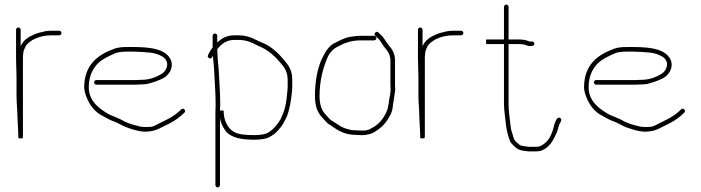

<svg xmlns="http://www.w3.org/2000/svg" viewBox="-20 -618 3055 837"><path d="M50 -488V-365C50 -338.8 52 -309.8 52 -283V-202C52 -170.4 56 -137.6 56 -108C56 -94.2 59 -62.1 59 -51C59 -43.2 60 -26.1 60 -18C60 -15.3 62.7 -14.3 68 -15C76 -14.3 80 -15.3 80 -18V-19H78C79.3 -20.3 80 -22 80 -24V-370C80 -374 80.3 -378.3 81 -383C81 -393.4 87 -407 91 -415C108.3 -445.2 157.2 -464 203 -464H238C243.3 -464 248 -468.7 248 -474C248 -479.3 243.3 -484 238 -484H203C194.3 -484 186 -483.3 178 -482C159.3 -476.9 149.1 -476.3 130.5 -468.5C101.7 -456.4 83.2 -443.5 70 -417V-488C70 -494.2 65.8 -498 60 -498C54.2 -498 50 -494.2 50 -488Z M400 -249H573C581 -249 589 -249.3 597 -250C605.7 -250 614 -250.7 622 -252C652.2 -260.2 671 -266.1 695 -279C715 -291.3 735.8 -318.6 727 -351C709.3 -404 637 -413 563 -413H535C512.1 -413 492.4 -411.4 477 -405C404.9 -378.8 347 -334.4 347 -236C347 -229.3 348.7 -220.3 352 -209C363.6 -171.9 383.9 -140.4 413 -121C432.2 -110.3 448.4 -100 470 -91C491.3 -84.6 517.4 -66.9 537 -61L555 -55L572 -50C578 -48.7 583.5 -47.5 588.5 -46.5C624.7 -39.3 659.2 -48.9 681 -61L719 -80C743.8 -92.4 765.5 -108.5 784 -127C793.3 -136.3 779.3 -150.3 770 -141C752.7 -123.7 733.4 -109.7 710 -98L652 -69C646.7 -66.3 640.7 -65 634 -65C613.6 -63.1 591.6 -64.5 577 -70L561 -74L543 -80C526.7 -86.1 524.1 -87.9 505 -98C485.8 -107 474.8 -110.5 458 -118C418.1 -140.1 367 -174.4 367 -237C367 -284.9 383.7 -319.8 409 -343.5C430.3 -363.5 456.3 -374 485 -387C498 -391.3 516 -393 535 -393H563C577.8 -393 625 -390.1 636.5 -388.5C670.4 -383.7 715.7 -367.7 708 -329C705.1 -314.3 696.2 -303.5 685 -296C660.6 -281.8 633.5 -270 596 -270C588 -269.3 580.3 -269 573 -269H400C394.7 -269 390 -264.3 390 -259C390 -253.7 394.7 -249 400 -249Z M907 -462V-411C907 -410.3 906.7 -410 906 -410C900 -402 895.3 -394.7 892 -388L887 -378C884.3 -372 885.8 -367.5 891.5 -364.5C900.6 -359.7 904.5 -368 908 -375C909.7 -351.1 912.9 -329 914 -302.5C915.9 -257.3 920 -210.9 920 -165C919.3 -151 919 -137.3 919 -124V189C919 194.3 923.7 199 929 199C934.3 199 939 194.3 939 189V-104C941.8 -81.4 953.7 -59.4 966 -44C991.4 -15.8 1036.7 -9 1090 -9C1115.1 -9 1142.9 -12.3 1159 -23L1175 -33C1187.9 -44 1193.1 -50.8 1206 -66C1218.9 -83.6 1219.6 -90.1 1229 -107C1242.7 -139 1248.7 -178.2 1253 -221C1253.7 -227.7 1254 -234 1254 -240V-270C1254 -312 1238.4 -332.9 1218 -357C1194.1 -385.3 1165.2 -413.4 1130 -429C1095.3 -442 1070 -464 1021 -464H1001C967.1 -464 945.9 -450.3 927 -433V-462C927 -467.3 922.3 -472 917 -472C911.7 -472 907 -467.3 907 -462ZM939 -136C939 -145.3 939.3 -155 940 -165C940 -211.3 936 -257.6 934 -303C932.8 -332.5 928 -357.2 928 -386C927.3 -392.7 927 -398.7 927 -404C944 -423.8 965.2 -444 1001 -444H1021C1045.3 -444 1063.1 -437.8 1080 -431L1102 -420C1110 -416 1116.7 -413 1122 -411C1153.7 -395.1 1180.2 -371.1 1202.5 -344.5C1219.6 -324.1 1234 -305.2 1234 -270V-240C1234 -228.4 1232.2 -214.7 1231 -204L1229 -185C1227.6 -171.3 1224.7 -160.1 1222 -147.5C1218 -128.6 1208.8 -113.5 1203 -98C1190.2 -75.5 1170.7 -52.4 1149 -40C1136.4 -31.6 1110.3 -29 1090 -29C1055.5 -29 1020.4 -30.5 998 -44C972.2 -59.5 955 -94.6 955 -134C955 -137.4 942 -136.7 939 -136Z M1611 -462H1552C1539.4 -462 1520.6 -459.2 1510 -458C1486.1 -455.3 1463.4 -442.7 1444 -433C1411.5 -419.1 1397.2 -389.3 1382 -359C1362.7 -316.5 1353 -259.1 1353 -199.5C1353 -154.4 1364.4 -125.6 1387 -103C1396.4 -93.6 1404.5 -81.4 1416 -75C1420.7 -73 1424.7 -70.3 1428 -67C1455.1 -47.7 1486 -30 1531 -30C1540.3 -29.3 1547.3 -29 1552 -29H1566C1570.7 -29 1576.3 -30 1583 -32C1598.2 -33.9 1604 -37.4 1618 -46C1636.2 -57.2 1654.4 -73 1666 -91C1678.2 -110 1689.2 -125.4 1692 -151L1694 -167C1694.7 -169.7 1695.2 -172.7 1695.5 -176C1696.8 -189 1703 -217.5 1703 -231C1702.3 -235 1702 -239 1702 -243V-355C1702 -383.1 1689.9 -403.4 1676 -419C1661.5 -435.6 1655.2 -454.2 1638 -468L1629 -477C1619.9 -484.8 1606.4 -470.2 1616 -462L1625 -454C1635.3 -443.7 1639.6 -436.8 1647 -425C1659.8 -403.7 1682 -388.7 1682 -355V-243C1682 -238.3 1682.3 -234 1683 -230C1683 -208.4 1676.6 -190.8 1675 -170C1672.1 -158.2 1671.9 -149.6 1668 -138C1655.7 -107.2 1635.9 -79.5 1607.5 -63.5C1593.7 -55.7 1584.1 -49 1566 -49H1552C1547.3 -49 1540.3 -49.3 1531 -50C1516.4 -50 1510.9 -50.7 1501 -54C1469.4 -59.3 1448.7 -79.8 1425 -93C1415.8 -98.5 1409.3 -108.7 1401 -117C1382.2 -135.8 1373 -161.6 1373 -199.5C1373 -265.7 1388.6 -324.1 1409 -370C1416.7 -388.1 1433.8 -406.3 1453 -415C1480.5 -430 1509.5 -442 1552 -442H1611C1616.3 -442 1621 -446.7 1621 -452C1621 -457.3 1616.3 -462 1611 -462Z M1802 -488V-365C1802 -338.8 1804 -309.8 1804 -283V-202C1804 -170.4 1808 -137.6 1808 -108C1808 -94.2 1811 -62.1 1811 -51C1811 -43.2 1812 -26.1 1812 -18C1812 -15.3 1814.7 -14.3 1820 -15C1828 -14.3 1832 -15.3 1832 -18V-19H1830C1831.3 -20.3 1832 -22 1832 -24V-370C1832 -374 1832.3 -378.3 1833 -383C1833 -393.4 1839 -407 1843 -415C1860.3 -445.2 1909.2 -464 1955 -464H1990C1995.3 -464 2000 -468.7 2000 -474C2000 -479.3 1995.3 -484 1990 -484H1955C1946.3 -484 1938 -483.3 1930 -482C1911.3 -476.9 1901.1 -476.3 1882.5 -468.5C1853.7 -456.4 1835.2 -443.5 1822 -417V-488C1822 -494.2 1817.8 -498 1812 -498C1806.2 -498 1802 -494.2 1802 -488Z M2177 -588V-446H2102C2099.3 -446 2098.3 -442.7 2099 -436C2098.3 -429.3 2099.3 -426 2102 -426H2177V-167C2177 -137.8 2181.7 -113.5 2184 -88C2186.8 -54.4 2194 -27.6 2204 -1C2209.8 9.5 2227.3 25.1 2237 32C2249.8 38.4 2266.1 39.6 2283 42H2317C2325.7 42 2333 41 2339 39C2375.6 25.3 2391.1 -5 2407 -39.5C2410.9 -48 2413.2 -62.2 2417 -71C2418.6 -80.7 2435.2 -95.9 2421.5 -104C2408.1 -111.9 2400.3 -85.7 2397 -77L2393 -61C2387.1 -37.6 2375.3 -10.6 2359 3C2347.9 12.5 2336.7 22 2317 22H2284C2279.3 21.3 2275 20.7 2271 20L2257 18C2246.3 15.9 2242.1 11.1 2233 3C2221.5 -7 2220.2 -11.1 2216 -28C2211.3 -42.2 2207.6 -51.5 2206 -68C2202.7 -100.8 2197 -131 2197 -167V-426H2241C2249.3 -426 2268.4 -424.4 2274 -421C2283.6 -416.2 2290.1 -416.6 2300 -418C2313.4 -418 2312.3 -438.3 2299 -437H2292C2289.3 -437 2286.3 -437.7 2283 -439C2273.8 -444.1 2254.1 -446 2241 -446H2197V-588C2197 -593.3 2192.3 -598 2187 -598C2181.7 -598 2177 -593.3 2177 -588Z M2579 -249H2752C2760 -249 2768 -249.3 2776 -250C2784.7 -250 2793 -250.7 2801 -252C2831.2 -260.2 2850 -266.1 2874 -279C2894 -291.3 2914.8 -318.6 2906 -351C2888.3 -404 2816 -413 2742 -413H2714C2691.1 -413 2671.4 -411.4 2656 -405C2583.9 -378.8 2526 -334.4 2526 -236C2526 -229.3 2527.7 -220.3 2531 -209C2542.6 -171.9 2562.9 -140.4 2592 -121C2611.2 -110.3 2627.4 -100 2649 -91C2670.3 -84.6 2696.4 -66.9 2716 -61L2734 -55L2751 -50C2757 -48.7 2762.5 -47.5 2767.5 -46.5C2803.7 -39.3 2838.2 -48.9 2860 -61L2898 -80C2922.8 -92.4 2944.5 -108.5 2963 -127C2972.3 -136.3 2958.3 -150.3 2949 -141C2931.7 -123.7 2912.4 -109.7 2889 -98L2831 -69C2825.7 -66.3 2819.7 -65 2813 -65C2792.6 -63.1 2770.6 -64.5 2756 -70L2740 -74L2722 -80C2705.7 -86.1 2703.1 -87.9 2684 -98C2664.8 -107 2653.8 -110.5 2637 -118C2597.1 -140.1 2546 -174.4 2546 -237C2546 -284.9 2562.7 -319.8 2588 -343.5C2609.3 -363.5 2635.3 -374 2664 -387C2677 -391.3 2695 -393 2714 -393H2742C2756.8 -393 2804 -390.1 2815.5 -388.5C2849.4 -383.7 2894.7 -367.7 2887 -329C2884.1 -314.3 2875.2 -303.5 2864 -296C2839.6 -281.8 2812.5 -270 2775 -270C2767 -269.3 2759.3 -269 2752 -269H2579C2573.7 -269 2569 -264.3 2569 -259C2569 -253.7 2573.7 -249 2579 -249Z"/></svg>

Font: HoneyBee
Style: UltLit
Weight: 100
Foundry: Cannot Into Space Fonts
Version: Version 0.89